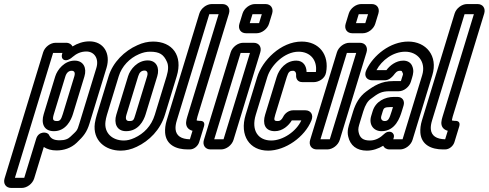

<svg xmlns="http://www.w3.org/2000/svg" viewBox="-62 -712 2410 947"><path d="M295.8 -431C314.7 -447 336 -458 364 -458C403 -458 427.3 -423 413.3 -377L329.5 -103C318.2 -66 319.4 -70 285.6 -38C274.3 -27 259.1 -20 232.1 -20C203.1 -20 187.9 -29 179.4 -47C171.3 -63 128.2 -66 116.6 -28L57.6 165H11.6L199.9 -451H245.9L244 -445C236.1 -419 261.3 -400 295.8 -431ZM264.2 -501H212.2C186.2 -501 158.8 -480 150.8 -454L-39.4 168C-47.3 194 -32.7 215 -6.7 215H45.3C71.3 215 98.7 194 106.6 168L154 13C170.7 24 191.8 30 216.8 30C251.8 30 288.2 19 316.4 -8C350.2 -40 366.3 -60 379.5 -103L463.3 -377C485.3 -449 448.3 -508 379.3 -508C348.3 -508 320.3 -498 295.7 -483C290.7 -493 280.2 -501 264.2 -501ZM306.3 -413C256.3 -413 220.8 -369 210.4 -335L153.6 -149C140.1 -105 152.9 -65 203.9 -65C263.9 -65 289 -121 297.6 -149L354.4 -335C367 -376 350.3 -413 306.3 -413ZM291 -363C303 -363 310.8 -356 304.4 -335L247.6 -149C239 -121 233.2 -115 219.2 -115C200.2 -115 195 -121 203.6 -149L260.4 -335C265.9 -353 277 -363 291 -363Z M523.7 -336C538.7 -385 576.9 -425 624 -445C642.5 -453 659.7 -457 677.7 -457C725.7 -457 745.4 -443 761.4 -407C769.2 -390 769.2 -367 759.7 -336L701.6 -146C684.5 -90 647.2 -53 601.8 -32C582 -23 565.8 -19 548.8 -19C491.8 -19 451.1 -56 458.2 -112C459.6 -123 461.7 -133 465.6 -146ZM693 -507C667 -507 641.2 -501 615.5 -489C551.9 -461 494.8 -405 473.7 -336L415.6 -146C411.1 -131 407.8 -117 405.8 -104C394.1 -20 456.5 31 533.5 31C558.5 31 585.4 25 612.3 12C674.2 -17 729 -72 751.6 -146L809.7 -336C840.9 -438 788 -507 693 -507ZM666.6 -414C616.6 -414 580.4 -371 569.7 -336L511.6 -146C499.1 -105 512.9 -65 559.9 -65C620.9 -65 646.8 -117 656.2 -148L713.7 -336C726 -376 710.6 -414 666.6 -414ZM651.3 -364C661.3 -364 669.8 -356 663.7 -336L606.2 -148C597.4 -119 596.2 -115 575.2 -115C562.2 -115 554.6 -123 561.6 -146L619.7 -336C625.5 -355 635.3 -364 651.3 -364Z M1016.3 -642 861.9 -137C856.4 -119 851.3 -99 862.4 -83C867.9 -75 878.1 -69 887.5 -67L874.6 -25C831.9 -26 806.8 -42 803.9 -75C802.9 -88 805.2 -102 810.1 -118L970.3 -642ZM921.2 -645 760.1 -118C753.4 -96 751.2 -76 752.4 -57C757.1 3 807.4 25 863.4 25H874.4C895.4 25 914.6 8 920.4 -11L943.9 -88C949.4 -106 942.5 -116 924.5 -116H920.5C912.5 -116 909.1 -118 908.1 -118C908.4 -119 907.9 -124 911.9 -137L1067.2 -645C1075.1 -671 1060.6 -692 1034.6 -692H982.6C956.6 -692 929.1 -671 921.2 -645Z M994.6 -25 1124.9 -451H1170.9L1040.6 -25ZM1089.7 -22 1221.8 -454C1229.8 -480 1215.2 -501 1189.2 -501H1137.2C1111.2 -501 1083.8 -480 1075.8 -454L943.7 -22C935.8 4 950.4 25 976.4 25H1028.4C1054.4 25 1081.8 4 1089.7 -22ZM1169.8 -598 1183.3 -642H1229.3L1215.8 -598ZM1264.9 -595 1280.2 -645C1288.1 -671 1273.6 -692 1247.6 -692H1195.6C1169.6 -692 1142.1 -671 1134.2 -645L1118.9 -595C1111 -569 1125.5 -548 1151.5 -548H1203.5C1229.5 -548 1257 -569 1264.9 -595Z M1399.3 -413C1349.3 -413 1315 -373 1302.5 -332L1245.6 -146C1232.8 -104 1242.9 -65 1293.9 -65C1331.9 -65 1362.4 -93 1377.1 -118H1424.1C1399.6 -64 1333.8 -19 1275.8 -19C1212.8 -19 1175.5 -67 1199.6 -146L1256.5 -332C1274.2 -390 1340.7 -457 1410.7 -457C1468.7 -457 1503.9 -415 1496.1 -357H1450.1C1449.7 -385 1435.3 -413 1399.3 -413ZM1384 -363C1391 -363 1399.1 -357 1398.6 -342C1397 -327 1403.9 -307 1428.9 -307H1486.9C1505.9 -307 1540.1 -321 1546.2 -354C1563.1 -442 1512 -507 1426 -507C1322 -507 1231 -412 1206.5 -332L1149.6 -146C1118.1 -43 1169.5 31 1260.5 31C1345.5 31 1441 -36 1474.1 -118C1485.6 -146 1470.4 -168 1444.4 -168H1383.4C1363.4 -168 1343.1 -154 1334.3 -135C1327 -121 1319.2 -115 1309.2 -115C1290.2 -115 1287.1 -118 1295.6 -146L1352.5 -332C1360.8 -359 1368 -363 1384 -363Z M1518.6 -25 1648.9 -451H1694.9L1564.6 -25ZM1613.7 -22 1745.8 -454C1753.8 -480 1739.2 -501 1713.2 -501H1661.2C1635.2 -501 1607.8 -480 1599.8 -454L1467.7 -22C1459.8 4 1474.4 25 1500.4 25H1552.4C1578.4 25 1605.8 4 1613.7 -22ZM1693.8 -598 1707.3 -642H1753.3L1739.8 -598ZM1788.9 -595 1804.2 -645C1812.1 -671 1797.6 -692 1771.6 -692H1719.6C1693.6 -692 1666.1 -671 1658.2 -645L1642.9 -595C1635 -569 1649.5 -548 1675.5 -548H1727.5C1753.5 -548 1781 -569 1788.9 -595Z M1964.2 -308 1970.3 -328C1976.1 -347 1980.9 -366 1969.9 -389C1962.5 -404 1947.3 -413 1927.3 -413C1891.3 -413 1860.9 -389 1843.9 -366H1794.9C1820.9 -415 1876.7 -457 1936.7 -457C1997.7 -457 2040.4 -407 2020.3 -341L1923.6 -25H1877.6L1879.8 -32C1887.7 -58 1857.9 -75 1832.6 -51C1814.1 -33 1790.8 -19 1762.8 -19C1729.8 -19 1712.5 -31 1706.6 -61C1703.2 -76 1706.9 -88 1713.3 -109L1729.8 -163C1739.6 -195 1752.4 -214 1766.5 -224C1804 -252 1818.1 -262 1861.1 -262H1905.1C1930.1 -262 1956.5 -283 1964.2 -308ZM1859.4 25H1911.4C1937.4 25 1964.8 4 1972.7 -22L2070.3 -341C2099.6 -437 2039 -507 1952 -507C1862 -507 1779.2 -439 1745.5 -368C1729.4 -335 1749.6 -316 1773.6 -316H1834.6C1856.6 -316 1869.9 -330 1879.3 -341C1888.9 -353 1895 -363 1912 -363C1918 -363 1919.7 -362 1920.8 -359C1928.2 -344 1926.7 -349 1920.3 -328L1915.4 -312H1876.4C1819.4 -312 1783.7 -290 1743.5 -260C1711.2 -236 1691.5 -201 1679.8 -163L1663.3 -109C1657.8 -91 1648.5 -67 1655.6 -38C1665.5 5 1696.5 31 1747.5 31C1776.5 31 1804.6 21 1827.9 7C1832.8 17 1843.4 25 1859.4 25ZM1898.5 -234H1880.5C1836.5 -234 1790.8 -212 1776.1 -164L1768.8 -140C1756.3 -99 1778.9 -65 1819.9 -65C1888.9 -65 1911 -134 1919.8 -163L1928.4 -191C1935.7 -215 1922.5 -234 1898.5 -234ZM1865.3 -184H1876.3L1869.8 -163C1857.9 -124 1852.2 -115 1835.2 -115C1822.2 -115 1814.2 -125 1818.8 -140L1826.1 -164C1830.4 -178 1833.3 -184 1865.3 -184Z M2275.3 -642 2120.9 -137C2115.4 -119 2110.3 -99 2121.4 -83C2126.9 -75 2137.1 -69 2146.5 -67L2133.6 -25C2090.9 -26 2065.8 -42 2062.9 -75C2061.9 -88 2064.2 -102 2069.1 -118L2229.3 -642ZM2180.2 -645 2019.1 -118C2012.4 -96 2010.2 -76 2011.4 -57C2016.1 3 2066.4 25 2122.4 25H2133.4C2154.4 25 2173.6 8 2179.4 -11L2202.9 -88C2208.4 -106 2201.5 -116 2183.5 -116H2179.5C2171.5 -116 2168.1 -118 2167.1 -118C2167.4 -119 2166.9 -124 2170.9 -137L2326.2 -645C2334.1 -671 2319.6 -692 2293.6 -692H2241.6C2215.6 -692 2188.1 -671 2180.2 -645Z"/></svg>

Font: DIN Rundschrift
Style: EngKontKu
Weight: 400
Width: 3
Version: Version 1.027